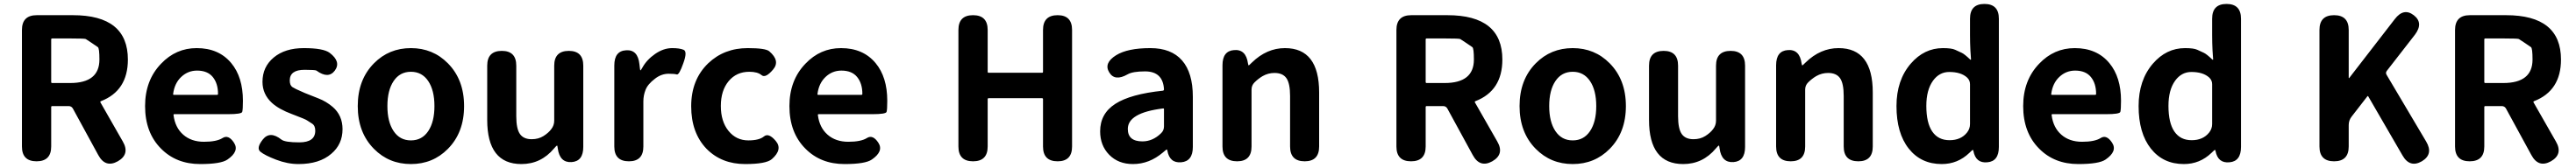

<svg xmlns="http://www.w3.org/2000/svg" viewBox="-20 -818 13032 852"><path d="M165 0Q91 0 91 -75V-666Q91 -741 166 -741H349Q627 -741 627 -516Q627 -358 491 -305Q486 -303 488 -299L601 -101Q639 -36 576 0Q513 35 477 -32L349 -267Q342 -280 327 -280H244Q239 -280 239 -275V-75Q239 0 165 0ZM239 -402Q239 -397 244 -397H335Q483 -397 483 -516Q483 -574 475 -579Q445 -600 414 -620Q409 -623 335 -623H244Q239 -623 239 -618Z M993 14Q872 14 795 -64Q714 -145 714 -280Q714 -411 795 -495Q870 -574 975 -574Q1087 -574 1150 -498Q1209 -427 1209 -307Q1209 -262 1205.5 -250.5Q1202 -239 1134 -239H862Q857 -239 858 -234Q866 -171 907 -135Q948 -99 1012 -99Q1076 -99 1106 -118Q1136 -137 1164 -94Q1192 -51 1131 -9Q1098 14 993 14ZM856 -342Q855 -337 860 -337H1078Q1083 -337 1083 -342Q1083 -395 1056.5 -427.5Q1030 -460 977 -460Q931 -460 897 -428Q863 -396 856 -342Z M1490 14Q1435 14 1377.5 -8Q1320 -30 1297.5 -48.5Q1275 -67 1310 -111Q1346 -156 1404 -110Q1422 -96 1494 -96Q1575 -96 1575 -155Q1575 -181 1559 -191Q1543 -201 1533.5 -207.5Q1524 -214 1471 -234L1458 -239Q1391 -264 1356 -296Q1308 -340 1308 -403Q1308 -479 1365 -526.5Q1422 -574 1517 -574Q1616 -574 1648 -550Q1707 -505 1674 -460Q1641 -416 1581 -460Q1575 -464 1521 -464Q1446 -464 1446 -410Q1446 -385 1460 -376Q1474 -367 1505 -354L1523 -346Q1557 -332 1591 -319Q1630 -304 1663 -276Q1713 -233 1713 -163Q1713 -86 1656 -38Q1596 14 1490 14Z M1872 -63Q1790 -146 1790 -280Q1790 -414 1872 -497Q1948 -574 2059 -574Q2170 -574 2246 -497Q2328 -414 2328 -280Q2328 -146 2246 -63Q2170 14 2059 14Q1948 14 1872 -63ZM1971.5 -153Q2003 -106 2059 -106Q2115 -106 2146.5 -153Q2178 -200 2178 -280Q2178 -360 2146.5 -407Q2115 -454 2059 -454Q2003 -454 1971.5 -407Q1940 -360 1940 -280Q1940 -200 1971.5 -153Z M2618 14Q2445 14 2445 -210V-485Q2445 -560 2519 -560Q2592 -560 2592 -485V-229Q2592 -165 2610.5 -138.5Q2629 -112 2670 -112Q2704 -112 2729.5 -128Q2755 -144 2769 -163Q2784 -182 2784 -206V-485Q2784 -560 2858 -560Q2931 -560 2931 -485V-73Q2931 0 2872 4Q2812 8 2802 -65L2801 -72Q2800 -80 2798 -80Q2796 -80 2783 -65Q2717 14 2618 14Z M3162 0Q3088 0 3088 -75V-486Q3088 -560 3148 -563Q3207 -567 3215 -493L3218 -468Q3219 -461 3220.5 -461Q3222 -461 3230 -475Q3252 -515 3294.5 -544.5Q3337 -574 3381 -574Q3418 -574 3438.5 -565.5Q3459 -557 3437 -497Q3416 -437 3404 -440.5Q3392 -444 3363 -444Q3326 -444 3294 -419Q3257 -391 3246 -362Q3235 -334 3235 -304V-75Q3235 0 3162 0Z M3750 14Q3631 14 3555 -63Q3477 -144 3477 -279Q3477 -414 3563 -497Q3644 -574 3763 -574Q3853 -574 3872 -558Q3929 -509 3891 -465Q3853 -420 3833 -437Q3813 -454 3771 -454Q3706 -454 3666.5 -406.5Q3627 -359 3627 -280.5Q3627 -202 3666 -154Q3705 -106 3766 -106Q3821 -106 3845 -126Q3869 -146 3905 -103Q3941 -60 3885 -11Q3856 14 3750 14Z M4253 14Q4132 14 4055 -64Q3974 -145 3974 -280Q3974 -411 4055 -495Q4130 -574 4235 -574Q4347 -574 4410 -498Q4469 -427 4469 -307Q4469 -262 4465.5 -250.5Q4462 -239 4394 -239H4122Q4117 -239 4118 -234Q4126 -171 4167 -135Q4208 -99 4272 -99Q4336 -99 4366 -118Q4396 -137 4424 -94Q4452 -51 4391 -9Q4358 14 4253 14ZM4116 -342Q4115 -337 4120 -337H4338Q4343 -337 4343 -342Q4343 -395 4316.5 -427.5Q4290 -460 4237 -460Q4191 -460 4157 -428Q4123 -396 4116 -342Z M4903 0Q4829 0 4829 -75V-666Q4829 -741 4903 -741Q4977 -741 4977 -666V-454Q4977 -449 4982 -449H5252Q5257 -449 5257 -454V-666Q5257 -741 5331 -741Q5404 -741 5404 -666V-75Q5404 0 5331 0Q5257 0 5257 -75V-315Q5257 -320 5252 -320H4982Q4977 -320 4977 -315V-75Q4977 0 4903 0Z M5712 14Q5638 14 5592 -33Q5546 -80 5546 -152Q5546 -242 5623 -291.5Q5700 -341 5863 -358Q5869 -359 5869 -365Q5864 -456 5773 -456Q5711 -456 5685 -441Q5620 -404 5592 -451Q5563 -498 5627 -538Q5685 -574 5800 -574Q5906 -574 5960.5 -511.5Q6015 -449 6015 -327V-73Q6015 0 5956 5Q5897 10 5886 -55Q5885 -60 5883 -60Q5881 -60 5864 -45Q5795 14 5712 14ZM5760 -101Q5812 -101 5854 -142Q5869 -156 5869 -177V-264Q5869 -269 5864 -268Q5686 -246 5686 -164Q5686 -101 5760 -101Z M6239 0Q6165 0 6165 -75V-487Q6165 -560 6224 -564Q6284 -569 6294 -496Q6296 -486 6297.5 -486Q6299 -486 6314 -501Q6389 -574 6481 -574Q6654 -574 6654 -349V-75Q6654 0 6581 0Q6507 0 6507 -75V-331Q6507 -395 6488.5 -421.5Q6470 -448 6428 -448Q6396 -448 6368 -432Q6346 -419 6327 -400Q6312 -385 6312 -364V-75Q6312 0 6239 0Z M7119 0Q7045 0 7045 -75V-666Q7045 -741 7120 -741H7303Q7581 -741 7581 -516Q7581 -358 7445 -305Q7440 -303 7442 -299L7555 -101Q7593 -36 7530 0Q7467 35 7431 -32L7303 -267Q7296 -280 7281 -280H7198Q7193 -280 7193 -275V-75Q7193 0 7119 0ZM7193 -402Q7193 -397 7198 -397H7289Q7437 -397 7437 -516Q7437 -574 7429 -579Q7399 -600 7368 -620Q7363 -623 7289 -623H7198Q7193 -623 7193 -618Z M7750 -63Q7668 -146 7668 -280Q7668 -414 7750 -497Q7826 -574 7937 -574Q8048 -574 8124 -497Q8206 -414 8206 -280Q8206 -146 8124 -63Q8048 14 7937 14Q7826 14 7750 -63ZM7849.5 -153Q7881 -106 7937 -106Q7993 -106 8024.5 -153Q8056 -200 8056 -280Q8056 -360 8024.5 -407Q7993 -454 7937 -454Q7881 -454 7849.5 -407Q7818 -360 7818 -280Q7818 -200 7849.5 -153Z M8496 14Q8323 14 8323 -210V-485Q8323 -560 8397 -560Q8470 -560 8470 -485V-229Q8470 -165 8488.5 -138.5Q8507 -112 8548 -112Q8582 -112 8607.5 -128Q8633 -144 8647 -163Q8662 -182 8662 -206V-485Q8662 -560 8736 -560Q8809 -560 8809 -485V-73Q8809 0 8750 4Q8690 8 8680 -65L8679 -72Q8678 -80 8676 -80Q8674 -80 8661 -65Q8595 14 8496 14Z M9040 0Q8966 0 8966 -75V-487Q8966 -560 9025 -564Q9085 -569 9095 -496Q9097 -486 9098.5 -486Q9100 -486 9115 -501Q9190 -574 9282 -574Q9455 -574 9455 -349V-75Q9455 0 9382 0Q9308 0 9308 -75V-331Q9308 -395 9289.5 -421.5Q9271 -448 9229 -448Q9197 -448 9169 -432Q9147 -419 9128 -400Q9113 -385 9113 -364V-75Q9113 0 9040 0Z M9804 14Q9699 14 9637 -64.5Q9575 -143 9575 -280Q9575 -411 9647 -495Q9715 -574 9810 -574Q9854 -574 9872 -565.5Q9890 -557 9904.5 -550.5Q9919 -544 9948 -516Q9952 -513 9952 -518L9949 -562Q9947 -601 9947 -640V-723Q9947 -798 10020 -798Q10093 -798 10093 -723V-73Q10093 0 10035 5Q9976 11 9964 -53Q9963 -58 9961 -58Q9959 -58 9944 -43Q9885 14 9804 14ZM9932 -146Q9947 -165 9947 -189V-391Q9947 -411 9932 -425Q9901 -453 9842 -453Q9792 -453 9760 -409Q9726 -362 9726 -281Q9726 -195 9756 -151Q9786 -107 9843.5 -107Q9901 -107 9932 -146Z M10495 14Q10374 14 10297 -64Q10216 -145 10216 -280Q10216 -411 10297 -495Q10372 -574 10477 -574Q10589 -574 10652 -498Q10711 -427 10711 -307Q10711 -262 10707.5 -250.5Q10704 -239 10636 -239H10364Q10359 -239 10360 -234Q10368 -171 10409 -135Q10450 -99 10514 -99Q10578 -99 10608 -118Q10638 -137 10666 -94Q10694 -51 10633 -9Q10600 14 10495 14ZM10358 -342Q10357 -337 10362 -337H10580Q10585 -337 10585 -342Q10585 -395 10558.5 -427.5Q10532 -460 10479 -460Q10433 -460 10399 -428Q10365 -396 10358 -342Z M11029 14Q10924 14 10862 -64.5Q10800 -143 10800 -280Q10800 -411 10872 -495Q10940 -574 11035 -574Q11079 -574 11097 -565.5Q11115 -557 11129.5 -550.5Q11144 -544 11173 -516Q11177 -513 11177 -518L11174 -562Q11172 -601 11172 -640V-723Q11172 -798 11245 -798Q11318 -798 11318 -723V-73Q11318 0 11260 5Q11201 11 11189 -53Q11188 -58 11186 -58Q11184 -58 11169 -43Q11110 14 11029 14ZM11157 -146Q11172 -165 11172 -189V-391Q11172 -411 11157 -425Q11126 -453 11067 -453Q11017 -453 10985 -409Q10951 -362 10951 -281Q10951 -195 10981 -151Q11011 -107 11068.5 -107Q11126 -107 11157 -146Z M11789 0Q11715 0 11715 -75V-666Q11715 -741 11789 -741Q11863 -741 11863 -666V-424Q11863 -419 11866 -423L12096 -721Q12141 -780 12192 -741Q12243 -702 12198 -642L12056 -459Q12048 -449 12055 -438L12255 -100Q12293 -36 12233 0Q12172 35 12135 -30L11962 -329Q11960 -333 11957 -329L11878 -227Q11863 -208 11863 -184V-75Q11863 0 11789 0Z M12475 0Q12401 0 12401 -75V-666Q12401 -741 12476 -741H12659Q12937 -741 12937 -516Q12937 -358 12801 -305Q12796 -303 12798 -299L12911 -101Q12949 -36 12886 0Q12823 35 12787 -32L12659 -267Q12652 -280 12637 -280H12554Q12549 -280 12549 -275V-75Q12549 0 12475 0ZM12549 -402Q12549 -397 12554 -397H12645Q12793 -397 12793 -516Q12793 -574 12785 -579Q12755 -600 12724 -620Q12719 -623 12645 -623H12554Q12549 -623 12549 -618Z"/></svg>

Font: Resource Han Rounded KR
Style: Bold
Weight: 700
Designer: Cyano Hao (round all glyphs); Ryoko NISHIZUKA 西塚涼子 (kana, bopomofo & ideographs); Paul D. Hunt (Latin, Greek & Cyrillic)
Foundry: Cyano Hao
Version: 0.990